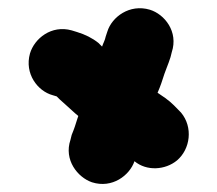

<svg xmlns="http://www.w3.org/2000/svg" viewBox="-20 -599 536 474"><path d="M312 -201C342 -176 388 -179 417 -203C450 -231 457 -285 427 -321C415 -333 405 -345 388 -357L369 -370C376 -386 381 -401 386 -417L392 -433C395 -440 398 -449 401 -458L404 -470C421 -521 386 -564 350 -575C300 -590 256 -557 245 -521L241 -509C239 -499 235 -493 232 -484L223 -493C208 -505 190 -514 170 -520L157 -524C107 -538 65 -504 54 -467C40 -417 73 -374 110 -364L120 -361L127 -354L147 -336C154 -330 164 -320 173 -313C173 -312 173 -310 172 -309C166 -290 164 -283 157 -266L154 -254C137 -204 172 -161 207 -149C257 -133 300 -166 312 -201Z"/></svg>

Font: Blanket
Style: Blk
Weight: 900
Foundry: Cannot Into Space Fonts
Version: Version 0.9